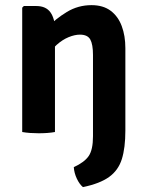

<svg xmlns="http://www.w3.org/2000/svg" viewBox="-20 -526 584 765"><path d="M124.5 -502Q163 -502 181 -476.8Q199 -451.5 199 -408V0Q185.5 2.5 168.2 3.8Q151 5 134 5Q117.5 5 100 3.8Q82.5 2.5 68.5 0V-495.5L75 -502ZM479.5 -5.5Q479.5 63 465.5 107.8Q451.5 152.5 414.8 179Q378 205.5 310.5 219.5Q296.5 208 286 185.5Q275.5 163 274 140Q316.5 120.5 333.5 95.5Q350.5 70.5 350.5 17V-307Q350.5 -349 339.8 -368.5Q329 -388 298.5 -388Q278 -388 253.5 -378Q229 -368 206 -347.5Q183 -327 167 -296V-415Q201.5 -451 246.2 -478.2Q291 -505.5 344.5 -505.5Q391 -505.5 420.8 -483.2Q450.5 -461 465 -422.2Q479.5 -383.5 479.5 -334Z"/></svg>

Font: Signika SemiBold
Style: Regular
Weight: 600
Designer: Anna Giedry
Foundry: Anna Giedry
Version: Version 2.001